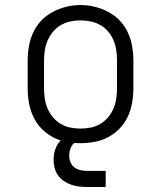

<svg xmlns="http://www.w3.org/2000/svg" viewBox="-20 -561 640 763"><path d="M300 8Q271 8 242.5 2.5Q214 -3 189 -16.5Q164 -30 144 -51Q124 -72 112 -98Q100 -124 95 -152.5Q90 -181 90 -210V-320Q90 -349 95 -377.5Q100 -406 112 -432Q124 -458 144 -479Q164 -500 189.5 -513.5Q215 -527 243 -534Q271 -541 300 -541Q329 -541 357 -534Q385 -527 410.5 -513.5Q436 -500 456 -479Q476 -458 488 -432Q500 -406 505 -377.5Q510 -349 510 -320V-210Q510 -181 505 -152.5Q500 -124 488 -98Q476 -72 456 -51Q436 -30 411 -16.5Q386 -3 357.5 2.5Q329 8 300 8ZM300 -50Q320 -50 340.5 -54Q361 -58 378.5 -68.5Q396 -79 409.5 -95Q423 -111 431 -130Q439 -149 442 -169.5Q445 -190 445 -210V-320Q445 -341 442 -361.5Q439 -382 431 -401Q423 -420 409.5 -436Q396 -452 378 -462Q360 -472 339.5 -476Q319 -480 298 -480Q278 -480 258 -475.5Q238 -471 220.5 -460.5Q203 -450 190 -434Q177 -418 169 -399.5Q161 -381 158 -360.5Q155 -340 155 -320V-210Q155 -190 158 -169.5Q161 -149 169 -130Q177 -111 190.5 -95Q204 -79 221.5 -68.5Q239 -58 259.5 -54Q280 -50 300 -50ZM325 182Q309 182 293 180Q277 178 261.5 172.5Q246 167 232.5 157.5Q219 148 210 135Q201 122 197 106Q193 90 193 74Q193 52 200 31.5Q207 11 222 -4Q237 -19 258 -25.5Q279 -32 300 -32V0Q290 0 280.5 4.5Q271 9 265.5 18Q260 27 257.5 37Q255 47 255 57Q255 71 260 83.5Q265 96 275.5 104Q286 112 299 115Q312 118 325 118H400V182Z"/></svg>

Font: Iosevka Slab Light Extended
Style: Regular
Weight: 300
Width: 7
Monospace: yes
Designer: Belleve Invis
Foundry: Belleve Invis
Version: Version 11.1.0; ttfautohint (v1.8.3)